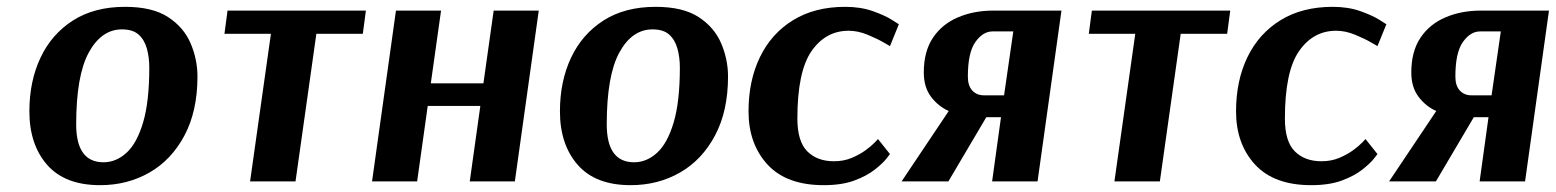

<svg xmlns="http://www.w3.org/2000/svg" viewBox="-20 -531 4554 562"><path d="M558 -307Q558 -206 520 -134.5Q482 -63 417.5 -26Q353 11 273 11Q170 11 118 -48.5Q66 -108 66 -205Q66 -293 98.5 -362Q131 -431 193.5 -471Q256 -511 346 -511Q426 -511 472 -481Q518 -451 538 -404Q558 -357 558 -307ZM417 -333Q417 -363 410 -388.5Q403 -414 386 -429.5Q369 -445 337 -445Q277 -445 240 -377.5Q203 -310 203 -167Q203 -56 283 -56Q320 -56 350.5 -84Q381 -112 399 -173Q417 -234 417 -333Z M1042 -432H906L845 0H712L773 -432H637L646 -500H1051Z M1487 0H1355L1386 -221H1232L1201 0H1069L1139 -500H1271L1241 -287H1395L1425 -500H1557Z M2111 -307Q2111 -206 2073 -134.5Q2035 -63 1970.5 -26Q1906 11 1826 11Q1723 11 1671 -48.5Q1619 -108 1619 -205Q1619 -293 1651.5 -362Q1684 -431 1746.5 -471Q1809 -511 1899 -511Q1979 -511 2025 -481Q2071 -451 2091 -404Q2111 -357 2111 -307ZM1970 -333Q1970 -363 1963 -388.5Q1956 -414 1939 -429.5Q1922 -445 1890 -445Q1830 -445 1793 -377.5Q1756 -310 1756 -167Q1756 -56 1836 -56Q1873 -56 1903.5 -84Q1934 -112 1952 -173Q1970 -234 1970 -333Z M2585 -396Q2585 -396 2566 -407Q2547 -418 2519 -429.5Q2491 -441 2464 -441Q2397 -441 2355.5 -381.5Q2314 -322 2314 -184Q2314 -117 2343 -88Q2372 -59 2421 -59Q2450 -59 2473.5 -69Q2497 -79 2514 -91.5Q2531 -104 2540.5 -114Q2550 -124 2550 -124L2585 -80Q2585 -80 2574.5 -66.5Q2564 -53 2540.5 -34.5Q2517 -16 2480.5 -2.5Q2444 11 2391 11Q2282 11 2226.5 -49.5Q2171 -110 2171 -205Q2171 -295 2204.5 -364Q2238 -433 2301.5 -472Q2365 -511 2454 -511Q2499 -511 2534.5 -498.5Q2570 -486 2590.5 -473Q2611 -460 2611 -460Z M3017 0H2884L2910 -188H2867L2756 0H2619L2757 -206Q2726 -220 2705 -248Q2684 -276 2684 -319Q2684 -380 2710.5 -420Q2737 -460 2783.5 -480Q2830 -500 2888 -500H3087ZM2813 -307Q2813 -280 2826 -266Q2839 -252 2860 -252H2919L2946 -439H2885Q2857 -439 2835 -408Q2813 -377 2813 -307Z M3572 -432H3436L3375 0H3242L3303 -432H3167L3176 -500H3581Z M4012 -396Q4012 -396 3993 -407Q3974 -418 3946 -429.5Q3918 -441 3891 -441Q3824 -441 3782.5 -381.5Q3741 -322 3741 -184Q3741 -117 3770 -88Q3799 -59 3848 -59Q3877 -59 3900.5 -69Q3924 -79 3941 -91.5Q3958 -104 3967.5 -114Q3977 -124 3977 -124L4012 -80Q4012 -80 4001.5 -66.5Q3991 -53 3967.5 -34.5Q3944 -16 3907.5 -2.5Q3871 11 3818 11Q3709 11 3653.5 -49.5Q3598 -110 3598 -205Q3598 -295 3631.5 -364Q3665 -433 3728.5 -472Q3792 -511 3881 -511Q3926 -511 3961.5 -498.5Q3997 -486 4017.5 -473Q4038 -460 4038 -460Z M4444 0H4311L4337 -188H4294L4183 0H4046L4184 -206Q4153 -220 4132 -248Q4111 -276 4111 -319Q4111 -380 4137.5 -420Q4164 -460 4210.5 -480Q4257 -500 4315 -500H4514ZM4240 -307Q4240 -280 4253 -266Q4266 -252 4287 -252H4346L4373 -439H4312Q4284 -439 4262 -408Q4240 -377 4240 -307Z"/></svg>

Font: Arsenal SC
Style: Bold Italic
Weight: 700
Italic angle: -9.10001°
Designer: Andrij Shevchenko
Foundry: Stairsfor
Version: Version 2.001; ttfautohint (v1.8.4.7-5d5b)